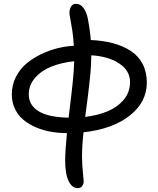

<svg xmlns="http://www.w3.org/2000/svg" viewBox="-20 -727 831 1007"><path d="M387.2 259.8Q357.9 259.8 339.8 222.4Q321.8 185.1 321.8 113.8Q321.8 65.9 331.1 -28.8Q288.1 -28.8 247.6 -35.9Q207 -43 169.4 -58.8Q131.8 -74.7 103.8 -97.7Q75.7 -120.6 58.8 -155.3Q42 -189.9 42 -231.9Q42 -281.7 63.7 -324Q85.4 -366.2 119.6 -394.5Q153.8 -422.9 197.5 -443.6Q241.2 -464.4 283.9 -474.6Q326.7 -484.9 367.2 -486.8Q365.2 -526.9 359.4 -565.7Q353.5 -604.5 348.9 -627.9Q344.2 -651.4 344.2 -658.2Q344.2 -680.2 353.3 -693.6Q362.3 -707 377.9 -707Q402.3 -707 417.7 -685.5Q433.1 -664.1 439.9 -632.8Q453.1 -564 456.1 -517.1Q521.5 -514.2 574 -500Q626.5 -485.8 666.5 -459.5Q706.5 -433.1 728.3 -391.1Q750 -349.1 750 -293.9Q750 -191.4 660.2 -120.6Q570.3 -49.8 418 -33.2Q410.2 38.6 410.2 94.2Q410.2 130.9 414.6 175.5Q418.9 220.2 418.9 223.1Q418.9 238.8 410.6 249.3Q402.3 259.8 387.2 259.8ZM662.1 -296.9Q662.1 -355.5 606.4 -393.3Q550.8 -431.2 459 -437Q459 -413.6 457.3 -385.5Q455.6 -357.4 453.6 -335.9Q451.7 -314.5 447.5 -278.8Q443.4 -243.2 441.4 -226.3Q439.5 -209.5 433.8 -167.7Q428.2 -126 426.8 -113.8Q494.6 -122.1 546.1 -144Q597.7 -166 629.9 -205.3Q662.1 -244.6 662.1 -296.9ZM130.9 -231.9Q130.9 -175.8 182.1 -143.8Q233.4 -111.8 339.8 -109.9Q341.3 -123 346.9 -168.7Q352.5 -214.4 354.7 -234.1Q356.9 -253.9 360.8 -289.3Q364.7 -324.7 366.5 -352.3Q368.2 -379.9 369.1 -405.8Q302.2 -398.9 249.5 -377.7Q196.8 -356.4 163.8 -318.6Q130.9 -280.8 130.9 -231.9Z"/></svg>

Font: Shantell Sans Irregular
Style: Regular
Weight: 400
Designer: Stephen Nixon, Anya Danilova, Shantell Martin
Foundry: Arrow Type
Version: Version 1.006;[9816181b4]